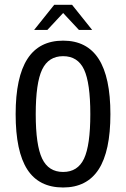

<svg xmlns="http://www.w3.org/2000/svg" viewBox="-20 -790 540 821"><path d="M366.2 -301.8Q366.2 -435.5 339.4 -492.7Q312.5 -549.8 250 -549.8Q187.5 -549.8 160.2 -492.7Q132.8 -435.5 132.8 -301.8Q132.8 -168.9 160.2 -111.8Q187.5 -54.7 250 -54.7Q312.5 -54.7 339.4 -111.8Q366.2 -168.9 366.2 -301.8ZM452.1 -301.8Q452.1 -143.6 401.9 -65.9Q351.6 11.7 250 11.7Q146.5 11.7 96.7 -65.4Q46.9 -142.6 46.9 -301.8Q46.9 -460 97.2 -538.1Q147.5 -616.2 250 -616.2Q351.6 -616.2 401.9 -538.1Q452.1 -460 452.1 -301.8ZM211.9 -769.5H288.1L374 -662.1H317.4L250 -734.4L182.6 -662.1H126Z"/></svg>

Font: BabelStone Pseudographica
Style: Regular
Weight: 400
Designer: Andrew West
Foundry: BabelStone
Version: Version 16.0.0